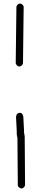

<svg xmlns="http://www.w3.org/2000/svg" viewBox="-20 -902 228 1085"><path d="M94.2 -881.8Q104 -881.8 113.8 -866.2L109.9 -543.9Q103.5 -526.4 88.4 -526.4Q76.2 -526.4 68.8 -543.9Q70.8 -761.7 72.8 -864.3Q79.1 -881.8 94.2 -881.8ZM92.3 -264.6Q108.4 -264.6 111.8 -241.2Q115.7 -176.3 115.7 -167V-153.3Q119.6 -134.3 119.6 -131.8Q119.6 -69.8 121.6 145.5Q115.2 163.1 100.1 163.1Q80.6 157.2 80.6 143.6Q78.6 -50.3 78.6 -122.1Q74.7 -137.7 74.7 -141.6V-159.2Q70.8 -229 70.8 -237.3V-243.2Q74.2 -264.6 92.3 -264.6Z"/></svg>

Font: CEF Fonts CJK
Style: Regular
Weight: 400
Designer: PartyBoss (派对大魔王)
Version: Release 2.25